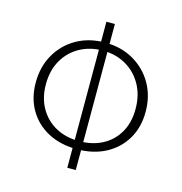

<svg xmlns="http://www.w3.org/2000/svg" viewBox="-106 -811 861 908"><g transform="rotate(15 324.5 -357.5)"><path d="M324 -96.5Q244 -96.5 183.5 -128.5Q123 -160.5 89.2 -218Q55.5 -275.5 55.5 -351.5Q55.5 -429 90 -489.2Q124.5 -549.5 185 -584Q245.5 -618.5 324 -618.5V-579Q261 -579 211.2 -551.5Q161.5 -524 132.8 -474Q104 -424 104 -356Q104 -289.5 132.2 -240Q160.5 -190.5 210 -163.2Q259.5 -136 324 -136ZM304 0V-715H345.5V0ZM324 -96.5V-136Q389.5 -136 439 -162.2Q488.5 -188.5 516.2 -237Q544 -285.5 544 -351.5Q544 -420 515.2 -471Q486.5 -522 436.8 -550.5Q387 -579 324 -579V-618.5Q402.5 -618.5 463.2 -583.8Q524 -549 558.8 -488.8Q593.5 -428.5 593.5 -351.5Q593.5 -275.5 559.5 -218Q525.5 -160.5 465 -128.5Q404.5 -96.5 324 -96.5Z"/></g></svg>

Font: Russolo 10pt ExtraLight
Style: Regular
Weight: 200
Designer: Micah Stupak-Hahn
Version: Version 1.000